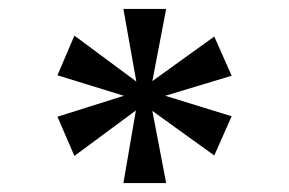

<svg xmlns="http://www.w3.org/2000/svg" viewBox="-20 -780 649 431"><path d="M257 -369H353L322 -531L461 -431L500 -519L351 -565L500 -610L461 -698L322 -598L353 -760H257L286 -597L147 -700L109 -611L258 -565L109 -518L147 -430L285 -532Z"/></svg>

Font: Noto Serif Devanagari SemiCondensed SemiBold
Style: Regular
Weight: 600
Width: 4
Designer: Universal Thirst, Indian Type Foundry and the Monotype Design Team
Foundry: Monotype Imaging Inc.
Version: Version 2.004